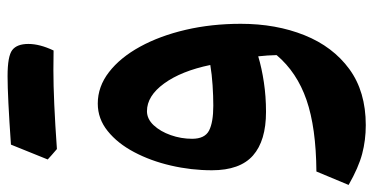

<svg xmlns="http://www.w3.org/2000/svg" viewBox="-270 -476 1029 530"><g transform="rotate(-90 245.0 -210.5)"><path d="M165 284.2Q123.5 284.2 85.7 274.2Q47.9 264.2 0 236.8L37.1 147.9Q158.2 147 234.6 120.6Q311 94.2 358.4 38.1Q357.9 13.2 355 -12.7Q322.3 -2.9 283.4 2.9Q244.6 8.8 201.7 8.8Q122.1 8.8 81.3 -27.1Q40.5 -63 40.5 -140.6Q40.5 -197.8 53.5 -253.7Q66.4 -309.6 90.6 -355.2Q114.7 -400.9 148.7 -428.2Q182.6 -455.6 224.6 -455.6Q271.5 -455.6 311.5 -424.6Q351.6 -393.6 381.6 -338.9Q411.6 -284.2 428.2 -212.9Q444.8 -141.6 444.8 -61Q444.8 36.6 413.3 115Q381.8 193.4 319.8 238.8Q257.8 284.2 165 284.2ZM331.1 -145Q314.5 -225.1 280 -272.5Q245.6 -319.8 203.6 -319.8Q182.1 -319.8 164.8 -301.3Q147.5 -282.7 137.5 -254.2Q127.4 -225.6 127.4 -195.3Q127.4 -160.2 150.1 -148.4Q172.9 -136.7 218.8 -136.7Q245.6 -136.7 275.4 -138.7Q305.2 -140.6 331.1 -145ZM316.9 -578.1Q235.8 -578.1 99.1 -568.4Q79.6 -585 70.3 -593.8Q90.8 -645.5 111.3 -695.3Q245.1 -704.6 300.3 -704.6Q355.5 -704.6 372.3 -691.7Q389.2 -678.7 389.2 -647.2Q389.2 -615.7 371.1 -577.6Z"/></g></svg>

Font: Pinar-DS2-FD Bold
Style: Regular
Weight: 700
Designer: Amin Abedi
Version: Version 3.000